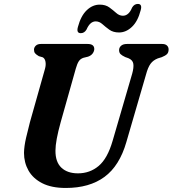

<svg xmlns="http://www.w3.org/2000/svg" viewBox="-20 -918 856 952"><path d="M538.5 -220 635.5 -553Q644 -583.5 641 -602Q638 -620.5 616.5 -629.5L601 -635Q584 -643 577.2 -650.2Q570.5 -657.5 570.5 -669.5Q570.5 -682.5 580.5 -691.2Q590.5 -700 609.5 -700H784Q800 -700 808 -692.2Q816 -684.5 816 -673Q816 -657.5 807.8 -649.5Q799.5 -641.5 782 -634.5L762.5 -628.5Q739.5 -619.5 726.5 -601.8Q713.5 -584 704 -548.5L606.5 -213.5Q572.5 -95.5 498 -40.8Q423.5 14 306 14Q235.5 14 189.5 -9.5Q143.5 -33 121.2 -72.5Q99 -112 99 -160Q99.5 -192 109.2 -234.5Q119 -277 128.5 -312.5L203 -576.5Q208.5 -596 205.5 -612.2Q202.5 -628.5 191.5 -634L172.5 -639.5Q159 -647.5 153.8 -654Q148.5 -660.5 148.5 -672.5Q149 -683.5 157.8 -691.8Q166.5 -700 182.5 -700H414.5Q447.5 -700 447.5 -674.5Q447 -663.5 439.5 -653Q432 -642.5 416.5 -637L394 -631.5Q378.5 -626.5 370.5 -614Q362.5 -601.5 356 -578.5L281 -312.5Q255 -219 255 -171.5Q254.5 -115 284.2 -86.8Q314 -58.5 366.5 -58.5Q425.5 -58.5 469.2 -95.2Q513 -132 538.5 -220ZM570 -757Q541 -757 522 -770.8Q503 -784.5 487.8 -798.2Q472.5 -812 454.5 -812Q426.5 -812 409 -771.5Q398.5 -753.5 380.5 -753.5Q357.5 -753.5 366.5 -785Q381 -839.5 410 -867.2Q439 -895 474.5 -895Q503.5 -895 522.2 -881.2Q541 -867.5 556.2 -853.8Q571.5 -840 589.5 -840Q618.5 -840 635 -880.5Q645.5 -898.5 663.5 -898.5Q686.5 -898.5 677.5 -867Q663.5 -812.5 634.2 -784.8Q605 -757 570 -757Z"/></svg>

Font: Fraunces 9pt Soft SemiBold
Style: Italic
Weight: 600
Italic angle: -16°
Version: Version 1.000;[b76b70a41]